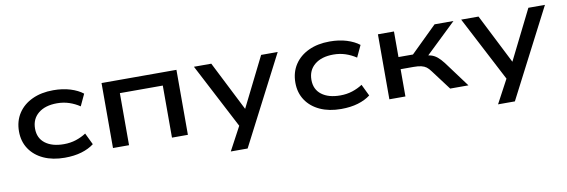

<svg xmlns="http://www.w3.org/2000/svg" viewBox="-51 -888 4276 1449"><g transform="rotate(-10 2087.0 -164.0)"><path d="M383 9Q291 9 222 -22.5Q153 -54 114.5 -111.5Q76 -169 76 -246Q76 -325 114.5 -384Q153 -443 222.5 -475.5Q292 -508 384 -508Q456 -508 514 -490Q572 -472 610 -442L568 -352Q531 -377 487.5 -391.5Q444 -406 395 -406Q304 -406 251.5 -363Q199 -320 199 -246Q199 -173 251.5 -133Q304 -93 394 -93Q444 -93 487 -107Q530 -121 565 -144L608 -55Q569 -25 512.5 -8Q456 9 383 9Z M753 0V-498H1327V0H1205V-399H876V0Z M1624 180 1746 -48V49L1461 -498H1594L1787 -117H1786L1976 -498H2103L1753 180Z M2501 9Q2409 9 2340 -22.5Q2271 -54 2232.5 -111.5Q2194 -169 2194 -246Q2194 -325 2232.5 -384Q2271 -443 2340.5 -475.5Q2410 -508 2502 -508Q2574 -508 2632 -490Q2690 -472 2728 -442L2686 -352Q2649 -377 2605.5 -391.5Q2562 -406 2513 -406Q2422 -406 2369.5 -363Q2317 -320 2317 -246Q2317 -173 2369.5 -133Q2422 -93 2512 -93Q2562 -93 2605 -107Q2648 -121 2683 -144L2726 -55Q2687 -25 2630.5 -8Q2574 9 2501 9Z M2871 0V-498H2994V-302H3105L3305 -498H3450L3191 -250L3179 -281Q3215 -278 3239.5 -270.5Q3264 -263 3285.5 -245.5Q3307 -228 3331 -197L3477 0H3337L3222 -153Q3206 -175 3190.5 -186.5Q3175 -198 3152 -203.5Q3129 -209 3093 -209H2994V0Z M3672 180 3794 -48V49L3509 -498H3642L3835 -117H3834L4024 -498H4151L3801 180Z"/></g></svg>

Font: Nunito Sans 7pt Expanded SemiBold
Style: Regular
Weight: 600
Width: 7
Designer: Vernon Adams
Foundry: Vernon Adams
Version: Version 3.101;gftools[0.9.27]